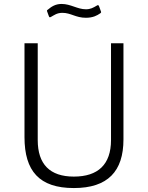

<svg xmlns="http://www.w3.org/2000/svg" viewBox="-20 -942 747 972"><path d="M485 -873C492 -877 493 -880 491 -884L482 -909C479 -917 476 -918 469 -913C452 -903 438 -895 415 -895C372 -895 338 -922 292 -922C261 -922 241 -909 222 -893C217 -890 217 -888 219 -883L227 -861C230 -853 232 -853 239 -857C254 -865 268 -877 296 -877C339 -877 363 -852 415 -852C451 -852 472 -864 485 -873ZM605 -236V-723H542V-233C542 -109 476 -48 354 -48C232 -48 171 -111 171 -233V-723H104V-248C104 -76 179 10 354 10C526 10 605 -75 605 -236Z"/></svg>

Font: United Sans ExtraLight
Style: Regular
Weight: 200
Designer: Pablo Impallari, Rodrigo Fuenzalida (Modified by Dan O. Williams)
Version: Version 1.000;PS 001.000;hotconv 1.0.88;makeotf.lib2.5.64775